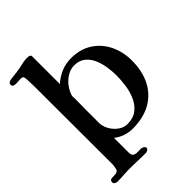

<svg xmlns="http://www.w3.org/2000/svg" viewBox="-247 -846 1102 1102"><g transform="rotate(-45 304.0 -295.0)"><path d="M471 -295Q471 -258 465 -216Q459 -174 442.5 -137Q426 -100 396 -76.5Q366 -53 319 -53Q289 -53 263.5 -71.5Q238 -90 222.5 -118Q207 -146 207 -175V-280Q207 -302 207.5 -323.5Q208 -345 208 -367Q208 -372 207.5 -377Q207 -382 207 -386Q207 -393 208 -396Q216 -423 235.5 -449Q255 -475 282.5 -491.5Q310 -508 339 -508Q380 -508 406 -487Q432 -466 446 -433.5Q460 -401 465.5 -364Q471 -327 471 -295ZM594 -293Q594 -364 565.5 -422.5Q537 -481 483.5 -515.5Q430 -550 356 -550Q313 -550 275.5 -534.5Q238 -519 206 -490V-502Q206 -509 206 -532.5Q206 -556 206 -587.5Q206 -619 206 -648.5Q206 -678 206 -698Q206 -718 206 -719Q201 -727 194 -728.5Q187 -730 179 -730Q162 -730 145 -726.5Q128 -723 111 -719Q78 -713 45 -710Q38 -709 30 -708Q22 -707 15 -704Q7 -700 5 -696.5Q3 -693 3 -685Q3 -675 13 -672Q23 -669 30 -669Q39 -669 48.5 -670Q58 -671 67 -671Q85 -671 87.5 -662.5Q90 -654 91 -639Q93 -593 93 -546.5Q93 -500 93 -453L94 45Q94 61 89.5 81Q85 101 63 101Q52 101 35.5 102.5Q19 104 19 121Q19 129 26.5 134.5Q34 140 42 140Q70 140 97.5 138Q125 136 153 136Q183 136 213 137.5Q243 139 273 139Q281 139 290 134Q299 129 299 120Q299 112 289.5 106.5Q280 101 273 101Q258 101 243 101.5Q228 102 217.5 95Q207 88 207 66V-52Q257 -13 321 -13Q408 -13 469 -47.5Q530 -82 562 -145Q594 -208 594 -293Z"/></g></svg>

Font: UoqMunThenKhung
Style: Regular
Weight: 400
Designer: Font-Kai, 金井和夫, 宇文滿月
Foundry: Kazuo Kanai, Moonlit Owen
Version: Version 1.197